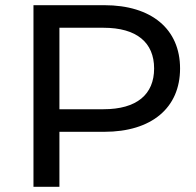

<svg xmlns="http://www.w3.org/2000/svg" viewBox="-20 -720 754 740"><path d="M382 -700H109V0H209V-212H382C564 -212 674 -304 674 -456C674 -608 564 -700 382 -700ZM379 -299H209V-613H379C507 -613 574 -556 574 -456C574 -356 507 -299 379 -299Z"/></svg>

Font: AWKNG-Font Medium
Style: Regular
Weight: 500
Designer: Awakening Church
Foundry: Awakening Church
Version: Version 1.700;PS 001.700;hotconv 1.0.88;makeotf.lib2.5.64775